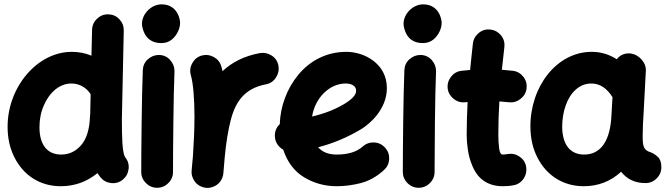

<svg xmlns="http://www.w3.org/2000/svg" viewBox="-20 -806 3129 900"><path d="M316.4 -563C154.8 -563 15.6 -398.4 15.6 -211.9C15.6 -157.7 26.4 -109.9 47.9 -67.9C90.3 16.1 167.5 66.9 264.6 66.9C329.6 66.9 386.7 46.4 437 5.4C441.4 12.2 445.8 19 451.2 25.4C463.9 41 480.5 49.8 501.5 52.2C522.5 54.2 540.5 48.8 556.2 35.6C571.8 22.5 580.6 5.9 583 -15.1C585 -35.6 579.6 -53.7 566.4 -69.3C564.5 -71.8 562.5 -77.6 560.1 -86.4C557.6 -95.2 555.2 -111.8 553.7 -136.7C552.2 -161.1 551.3 -198.2 551.3 -248.5L560.1 -663.1C560.5 -683.1 553.7 -700.7 539.6 -715.8C525.4 -731 507.8 -738.3 487.8 -738.8C467.3 -739.3 449.7 -732.4 435.1 -718.3C419.9 -704.1 412.1 -686.5 411.6 -666.5L408.7 -544.9C379.9 -557.1 349.1 -563 316.4 -563ZM165 -209.5C165 -247.1 171.9 -281.2 185.5 -312C212.4 -374 259.8 -414.6 314.5 -414.6C353.5 -414.6 385.7 -394.5 404.8 -364.7L402.8 -269.5C402.3 -267.1 401.9 -264.2 401.9 -261.2C399.9 -200.7 386.2 -155.8 360.8 -126C335 -96.2 303.7 -81.5 266.6 -81.5C201.7 -81.5 165 -127.4 165 -209.5Z M645.5 -694.8C645.5 -684.1 648.4 -671.9 653.8 -657.7C664.6 -629.4 689 -604 735.4 -604C754.9 -604 771.5 -609.4 784.7 -620.1C811 -641.1 824.2 -674.3 824.2 -698.2C824.2 -709 821.3 -721.2 815.9 -734.9C804.2 -762.2 780.3 -785.6 737.8 -785.6C688 -785.6 645.5 -740.2 645.5 -694.8ZM727.1 -548.3H724.1C705.1 -548.3 688.5 -541.5 673.3 -528.3C658.2 -515.1 650.4 -498 649.4 -477.5C644.5 -360.8 642.1 -102.1 642.1 0C642.1 20 649.4 37.6 664.1 52.2C678.7 66.9 696.3 74.2 716.3 74.2C736.8 74.2 754.4 66.9 769 52.2C783.7 37.6 791 20 791 0C791 -99.6 793 -361.3 797.9 -470.7V-473.6C797.9 -492.7 791 -509.3 777.8 -524.4C764.6 -539.6 747.6 -547.4 727.1 -548.3Z M945.3 74.2C958 75.7 970.2 73.7 981.9 68.4C1001.5 60.1 1015.1 45.9 1022.5 25.9C1024.9 20 1026.4 13.7 1026.9 7.3C1029.3 -17.1 1031.7 -43.5 1033.7 -72.3C1040 -138.7 1049.3 -195.3 1061.5 -242.7C1085.4 -336.4 1132.3 -392.6 1226.1 -410.6C1246.1 -414.1 1262.2 -424.8 1273.4 -442.4C1284.7 -459.5 1288.6 -478 1285.2 -498C1281.7 -518.1 1271 -534.2 1253.9 -545.4C1236.3 -556.6 1217.8 -560.5 1197.8 -557.1C1122.1 -543 1065.9 -512.7 1022.9 -472.2C1021.5 -480.5 1019.5 -488.3 1017.1 -495.6C1011.7 -514.6 999.5 -529.3 981.4 -539.1C962.9 -548.8 943.8 -550.8 924.8 -545.4C905.8 -540 891.1 -527.8 881.3 -509.8C871.1 -491.2 869.1 -472.2 874.5 -453.1C879.9 -436.5 883.8 -410.2 887.2 -374.5C890.1 -338.9 891.6 -300.3 891.6 -259.8C891.6 -197.3 888.2 -130.4 884.3 -73.2C882.3 -53.7 880.9 -33.7 878.9 -14.6C878.9 -12.2 878.9 -9.8 878.4 -7.3C877 5.4 878.9 17.6 884.3 29.3C892.6 48.8 906.7 62.5 926.8 69.8C932.6 72.3 939 73.7 945.3 74.2Z M1779.8 -8.8C1794.9 -22.5 1803.2 -39.6 1804.2 -60.5C1805.2 -81.1 1798.8 -98.6 1785.2 -113.8C1771.5 -128.9 1754.4 -137.2 1733.9 -138.2C1713.4 -139.2 1695.3 -132.8 1680.2 -119.1C1652.3 -94.2 1611.8 -81.5 1558.6 -81.5C1520 -81.5 1491.2 -92.8 1471.2 -115.7C1541.5 -133.8 1608.9 -162.1 1673.3 -200.7C1709 -222.2 1793.5 -291 1793.5 -393.1C1793.5 -508.3 1687 -563 1604 -563C1509.8 -563 1432.6 -521 1378.4 -455.6C1324.2 -390.1 1293.9 -306.2 1291.5 -224.1C1274.4 -208 1267.1 -188 1268.6 -165C1270 -138.2 1286.1 -116.2 1307.6 -104.5C1326.7 -46.4 1359.4 -2.9 1405.3 24.9C1451.2 52.7 1502.4 66.9 1558.6 66.9C1595.2 66.9 1632.8 62 1671.4 52.2C1710 42 1746.1 22 1779.8 -8.8ZM1599.6 -414.6C1630.4 -414.6 1649.4 -401.9 1649.4 -380.9C1649.4 -363.8 1636.2 -344.2 1591.8 -317.4C1548.8 -292 1499 -272.9 1442.9 -259.8C1457.5 -350.6 1527.3 -414.6 1599.6 -414.6Z M1871.6 -694.8C1871.6 -684.1 1874.5 -671.9 1879.9 -657.7C1890.6 -629.4 1915 -604 1961.4 -604C1981 -604 1997.6 -609.4 2010.7 -620.1C2037.1 -641.1 2050.3 -674.3 2050.3 -698.2C2050.3 -709 2047.4 -721.2 2042 -734.9C2030.3 -762.2 2006.3 -785.6 1963.9 -785.6C1914.1 -785.6 1871.6 -740.2 1871.6 -694.8ZM1953.1 -548.3H1950.2C1931.2 -548.3 1914.6 -541.5 1899.4 -528.3C1884.3 -515.1 1876.5 -498 1875.5 -477.5C1870.6 -360.8 1868.2 -102.1 1868.2 0C1868.2 20 1875.5 37.6 1890.1 52.2C1904.8 66.9 1922.4 74.2 1942.4 74.2C1962.9 74.2 1980.5 66.9 1995.1 52.2C2009.8 37.6 2017.1 20 2017.1 0C2017.1 -99.6 2019 -361.3 2023.9 -470.7V-473.6C2023.9 -492.7 2017.1 -509.3 2003.9 -524.4C1990.7 -539.6 1973.6 -547.4 1953.1 -548.3Z M2448.2 -391.1C2450.7 -411.1 2445.8 -429.7 2433.6 -445.8C2420.9 -461.9 2404.3 -471.7 2384.3 -474.1C2367.7 -476.1 2350.6 -477.5 2332.5 -479C2336.4 -514.2 2340.3 -549.3 2344.2 -585C2346.7 -605 2341.8 -623.5 2329.1 -639.6C2315.9 -655.8 2299.3 -665 2279.3 -667.5C2259.3 -669.9 2241.2 -665 2225.1 -652.3C2209 -639.2 2199.2 -622.6 2196.8 -602.5C2192.4 -561.5 2187.5 -519.5 2183.6 -478C2169.9 -477.1 2156.2 -475.6 2143.1 -474.1C2123 -471.7 2106.9 -462.4 2094.2 -446.3C2081.5 -429.7 2076.2 -411.1 2078.6 -391.1C2081.1 -371.1 2090.8 -355 2106.9 -342.3C2123 -329.6 2141.6 -324.2 2161.6 -326.7C2165 -327.1 2168.5 -327.1 2171.9 -327.6C2169.4 -276.9 2167.5 -225.6 2167.5 -173.3C2167.5 -153.3 2169.4 -129.9 2173.3 -103C2177.2 -75.7 2185.1 -49.3 2196.3 -23.4C2219.2 28.8 2262.7 66.9 2336.9 66.9C2352.5 66.9 2369.1 65.9 2386.7 62.5C2406.7 59.1 2422.9 48.3 2434.6 31.2C2445.8 14.2 2449.7 -4.4 2446.3 -24.4C2442.9 -44.4 2432.6 -60.1 2415.5 -71.8C2398.4 -83.5 2379.9 -87.4 2359.9 -84C2350.6 -82.5 2343.3 -81.5 2336.9 -81.5C2327.6 -81.5 2322.3 -90.8 2319.8 -109.9C2317.4 -128.4 2315.9 -149.4 2315.9 -173.3C2315.9 -226.1 2317.4 -278.3 2320.8 -330.6C2335.9 -329.6 2351.1 -328.1 2365.2 -326.7C2385.3 -324.2 2403.8 -329.6 2419.9 -342.3C2436 -354.5 2445.8 -371.1 2448.2 -391.1Z M3005.4 52.2C3025.9 52.2 3043.5 44.9 3058.1 30.3C3072.8 15.6 3080.1 -2 3080.1 -22C3080.1 -43.9 3074.7 -60.1 3064 -70.3C3052.7 -80.6 3041.5 -87.9 3029.8 -92.3C3000.5 -100.1 2994.6 -119.6 2993.2 -143.6C2992.7 -151.9 2992.2 -165 2992.7 -182.1C2993.2 -199.2 2993.7 -214.4 2994.1 -228.5C2994.6 -233.4 2994.6 -238.3 2995.1 -243.2L3007.3 -471.7C3008.8 -491.2 3002.4 -509.3 2988.3 -525.9C2974.1 -542.5 2957 -552.2 2937 -555.2C2910.2 -558.6 2885.3 -547.9 2871.1 -528.3C2835.4 -551.3 2795.9 -563 2753.4 -563C2589.4 -563 2464.8 -399.4 2466.3 -210.9C2466.8 -157.2 2477.5 -109.4 2499 -67.9C2541.5 16.1 2619.1 66.9 2716.3 66.9C2783.7 66.9 2842.3 44.4 2891.6 -1C2917.5 32.7 2955.1 52.2 3005.4 52.2ZM2718.3 -81.5C2653.3 -81.5 2616.7 -127.4 2615.2 -209C2615.2 -246.6 2620.6 -280.8 2631.8 -312C2653.8 -374 2696.8 -414.6 2752 -414.6C2793 -414.6 2825.7 -391.1 2851.1 -350.6L2846.2 -266.1C2845.7 -264.2 2845.7 -262.2 2845.7 -260.3C2845.2 -256.8 2845.2 -252.9 2845.2 -248.5C2835.9 -136.7 2790.5 -81.5 2718.3 -81.5Z"/></svg>

Font: Mikhak ExtraBold
Style: Regular
Weight: 800
Designer: Amin Abedi
Version: Version 3.2